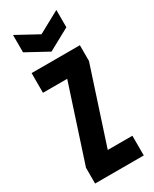

<svg xmlns="http://www.w3.org/2000/svg" viewBox="-195 -795 676 844"><g transform="rotate(-30 143.5 -373.0)"><path d="M20 0V-80L144 -460H21V-560H266V-480L142 -100H267V0ZM254 -746V-658L144 -598L34 -658V-746L144 -686Z"/></g></svg>

Font: Tektur Condensed Medium
Style: Regular
Weight: 500
Width: 3
Designer: Adam Jagosz
Foundry: Adam Jagosz
Version: Version 1.005;gftools[0.9.30]